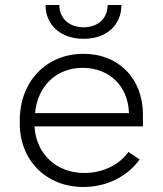

<svg xmlns="http://www.w3.org/2000/svg" viewBox="-20 -741 650 767"><path d="M162 -721C162 -640 223 -586 314 -586C405 -586 465 -640 465 -721H410C410 -668 372 -632 314 -632C256 -632 217 -668 217 -721ZM313 6C403 6 486 -33 538 -104L493 -134C458 -84 392 -50 317 -50C205 -50 125 -126 118 -234V-236H551V-283C551 -427 454 -526 314 -526H313C165 -526 59 -415 59 -261V-247C59 -101 164 6 313 6ZM120 -289C130 -397 205 -470 310 -470C416 -470 491 -398 495 -292V-289Z"/></svg>

Font: Fixel Display Light
Style: Regular
Weight: 300
Designer: AlfaBravo + MacPaw
Foundry: Kyrylo Tkachov, Marchela Mozhyna, Serhii Makarenko, Maria Weinstein, Zakhar Kryvoshyya
Version: Version 1.211